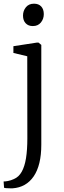

<svg xmlns="http://www.w3.org/2000/svg" viewBox="-38 -777 344 1039"><path d="M31 242Q25.5 242 15.2 242Q5 242 -4.2 241.2Q-13.5 240.5 -16 239L-18.5 205Q-11.5 205.5 4.8 202.5Q21 199.5 37 192Q63.5 181 79.5 152.5Q95.5 124 102.8 78.8Q110 33.5 110 -28.5L109.5 -472.5L34.5 -490.5V-527L161.5 -546.5H170.5L185.5 -534V6Q185.5 62 175 105Q164.5 148 144 177.8Q123.5 207.5 95 223.5Q66.5 239.5 31 242ZM139 -636Q115 -636 100.8 -651.2Q86.5 -666.5 86.5 -692.5Q86.5 -718.5 102.2 -737.8Q118 -757 145.5 -757H146.5Q171 -757 185 -742Q199 -727 199 -700.5Q199 -674.5 183.2 -655.2Q167.5 -636 140 -636Z"/></svg>

Font: Merriweather 60pt Light
Style: Regular
Weight: 300
Version: Version 2.100